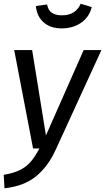

<svg xmlns="http://www.w3.org/2000/svg" viewBox="-29 -795 563 1028"><path d="M270 5Q229 96 164 149Q99 202 -5 213L-9 141Q45 132 78.5 115Q112 98 135 71.5Q158 45 182 0H148L47 -527H143L217 -70L419 -527H514ZM163 -763 223 -771Q229 -740 248.5 -726.5Q268 -713 303 -713Q376 -713 403 -775L462 -757Q449 -703 405 -673Q361 -643 301 -643Q241 -643 204.5 -675.5Q168 -708 163 -763Z"/></svg>

Font: Fira Sans
Style: Italic
Weight: 400
Italic angle: -8°
Designer: bBox Type GmbH & Carrois Corporate GbR & Edenspiekermann AG
Foundry: bBox Type GmbH & Carrois Corporate GbR & Edenspiekermann AG
Version: Version 4.301